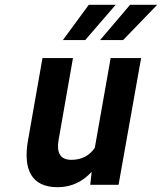

<svg xmlns="http://www.w3.org/2000/svg" viewBox="-20 -770 675 800"><path d="M277 -104C231 -104 215 -134 224 -186L284 -528H157L97 -187C75 -64 111 10 220 10C281 10 327 -16 362 -54L356 0H474L568 -528H441L375 -154C354 -123 322 -104 277 -104ZM522 -750 397 -603H493L635 -750ZM350 -750 242 -603H335L462 -750Z"/></svg>

Font: Asimov
Style: NarIt
Weight: 500
Designer: Google
Version: Version 2.000980; 2014